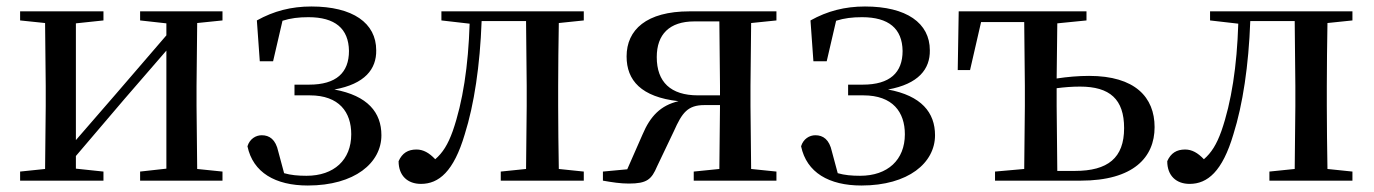

<svg xmlns="http://www.w3.org/2000/svg" viewBox="-20 -557 4235 592"><path d="M412 -494 493 -485V-448L338 -268L214 -125V-485L299 -494V-522H42V-494L119 -486L121 -292V-230L119 -36L42 -28V0H299V-28L214 -37V-76L364 -252L493 -401V-37L412 -28V0H666V-28L588 -36L586 -230V-292L588 -486L666 -494V-522H412Z M929 15C1074 15 1156 -55 1156 -140C1156 -210 1114 -262 1011 -281C1105 -298 1141 -344 1140 -402C1140 -486 1068 -537 940 -537C878 -537 824 -523 772 -494L781 -368H822L851 -493C876 -501 901 -504 931 -504C1013 -504 1055 -469 1056 -400C1056 -333 1017 -296 933 -296H888V-263H935C1026 -263 1063 -211 1063 -143C1063 -64 1010 -15 925 -15C899 -15 877 -17 856 -23L838 -90C830 -127 811 -140 787 -140C769 -140 750 -129 743 -106C760 -25 829 15 929 15Z M1601 0H1780V-28L1703 -36C1702 -92 1701 -175 1701 -230V-292C1701 -346 1702 -430 1703 -486L1780 -494V-522H1341V-494L1428 -484C1424 -354 1407 -242 1376 -153C1361 -111 1345 -86 1322 -66C1303 -86 1285 -96 1264 -96C1238 -96 1220 -85 1209 -60C1209 -15 1237 10 1278 10C1333 10 1379 -28 1413 -143C1442 -235 1460 -355 1465 -492H1602L1604 -292V-230L1602 -36L1524 -28V0Z M2119 0H2374V-28L2296 -36L2294 -230V-292L2296 -486L2374 -494V-522H2106C1973 -522 1912 -465 1912 -383C1912 -309 1957 -258 2072 -245C2017 -232 1985 -199 1961 -142L1914 -35L1839 -28V0C1867 5 1893 9 1919 9C1975 9 1989 -4 2006 -44L2058 -153C2083 -209 2100 -233 2152 -233H2200L2198 -36L2119 -28ZM2200 -263H2132C2048 -263 2005 -304 2005 -381C2005 -451 2044 -491 2121 -491H2198L2200 -292Z M2636 15C2781 15 2863 -55 2863 -140C2863 -210 2821 -262 2718 -281C2812 -298 2848 -344 2847 -402C2847 -486 2775 -537 2647 -537C2585 -537 2531 -523 2479 -494L2488 -368H2529L2558 -493C2583 -501 2608 -504 2638 -504C2720 -504 2762 -469 2763 -400C2763 -333 2724 -296 2640 -296H2595V-263H2642C2733 -263 2770 -211 2770 -143C2770 -64 2717 -15 2632 -15C2606 -15 2584 -17 2563 -23L2545 -90C2537 -127 2518 -140 2494 -140C2476 -140 2457 -129 2450 -106C2467 -25 2536 15 2636 15Z M3048 0H3312C3475 0 3540 -72 3540 -165C3540 -257 3480 -323 3338 -323C3305 -323 3271 -320 3238 -315L3240 -485L3330 -494V-522H2936L2933 -341H2971L3005 -489H3138L3140 -292V-230L3138 -36L3048 -28ZM3238 -285C3261 -288 3285 -290 3310 -290C3402 -290 3446 -251 3446 -162C3446 -70 3396 -30 3294 -30H3240L3238 -230Z M3971 0H4150V-28L4073 -36C4072 -92 4071 -175 4071 -230V-292C4071 -346 4072 -430 4073 -486L4150 -494V-522H3711V-494L3798 -484C3794 -354 3777 -242 3746 -153C3731 -111 3715 -86 3692 -66C3673 -86 3655 -96 3634 -96C3608 -96 3590 -85 3579 -60C3579 -15 3607 10 3648 10C3703 10 3749 -28 3783 -143C3812 -235 3830 -355 3835 -492H3972L3974 -292V-230L3972 -36L3894 -28V0Z"/></svg>

Font: Source Han Serif SC Medium
Style: Regular
Weight: 500
Designer: Ryoko NISHIZUKA 西塚涼子 (kana & ideographs); Frank Grießhammer (Latin, Greek & Cyrillic); Wenlong ZHANG 张文龙 (bopomofo); San
Foundry: Adobe
Version: Version 2.003;hotconv 1.1.1;makeotfexe 2.6.0